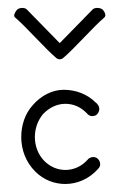

<svg xmlns="http://www.w3.org/2000/svg" viewBox="-20 -459 301 479"><path d="M137.6 -314.3C162.1 -334.4 215.6 -394.9 240 -415.1C245.8 -419.9 241.7 -428.4 236.9 -434.2C232.1 -440 217.5 -440.9 211.8 -436.1L129 -351.4L46.2 -436.1C40.5 -440.9 26.9 -440 22.1 -434.2C17.3 -428.4 12.2 -419.9 18 -415.1C42.4 -394.9 95.9 -334.4 120.4 -314.3C125.6 -310 132.4 -310 137.6 -314.3ZM139 -235C111 -235 83 -221 62 -197C42 -175 33 -146 33 -117C33 -86 44 -55 68 -31C89 -10 116 0 143 0C173 0 203 -13 225 -38C228 -41 230 -45 230 -50C230 -52 229 -53 229 -55C227 -61 222 -66 216 -67C210 -68 203 -66 199 -61C184 -44 164 -35 143 -35C125 -35 106 -42 91 -57C75 -73 67 -95 67 -117C67 -138 74 -158 87 -174C103 -191 123 -200 143 -200C162 -200 180 -193 195 -178L198 -175C202 -170 209 -168 215 -170C221 -171 225 -176 227 -182C229 -188 227 -195 223 -199C222 -201 220 -202 219 -203C197 -225 168 -235 139 -235Z"/></svg>

Font: LetsTrace
Style: basic
Weight: 500
Version: Version 002.000